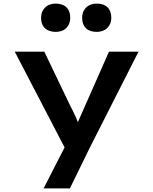

<svg xmlns="http://www.w3.org/2000/svg" viewBox="-20 -816 850 1066"><path d="M222 230 361 -41 357 38 62 -529H226L368 -233Q386 -199 401 -165.5Q416 -132 425 -102L395 -96Q406 -123 421 -157.5Q436 -192 453 -230L585 -529H749L479 3L368 230ZM517 -639Q478 -639 457 -659.5Q436 -680 436 -717Q436 -752 458 -774Q480 -796 517 -796Q556 -796 577 -775.5Q598 -755 598 -717Q598 -683 576 -661Q554 -639 517 -639ZM289 -639Q251 -639 229.5 -659.5Q208 -680 208 -717Q208 -752 230 -774Q252 -796 289 -796Q328 -796 349 -775.5Q370 -755 370 -717Q370 -683 348.5 -661Q327 -639 289 -639Z"/></svg>

Font: Lexend Giga SemiBold
Style: Regular
Weight: 600
Designer: Bonnie Shaver-Troup, Thomas Jockin
Foundry: Lexend
Version: Version 1.007